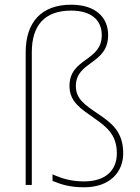

<svg xmlns="http://www.w3.org/2000/svg" viewBox="-20 -785 594 815"><path d="M439 -636C439 -713 384 -765 282 -765C157 -765 89 -692 89 -563V0H115V-563C115 -676 168 -740 282 -740C367 -740 412 -700 412 -636C412 -523 275 -540 275 -420C275 -352 324 -323 382 -282C435 -245 476 -211 476 -134C476 -62 428 -15 337 -15C287 -15 247 -25 203 -45V-17C238 -3 274 10 337 10C449 10 503 -57 503 -134C503 -227 453 -263 396 -302C338 -341 302 -366 302 -420C302 -526 439 -511 439 -636Z"/></svg>

Font: Noto Sans Gurmukhi Thin
Style: Regular
Weight: 100
Designer: Jelle Bosma - Monotype Design Team
Foundry: Monotype Imaging Inc.
Version: Version 2.004